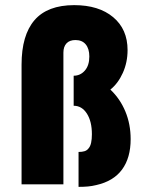

<svg xmlns="http://www.w3.org/2000/svg" viewBox="-20 -718 553 748"><path d="M64 0H227V-513Q227 -536 239 -549Q251 -562 274 -562Q300 -562 314 -545Q328 -528 328 -498Q328 -463 310.5 -443Q293 -423 267 -423V-306Q299 -306 318.5 -275.5Q338 -245 338 -195Q338 -176 335 -162Q332 -148 325 -140Q319 -132 309.5 -129Q300 -126 286 -126V10Q306 10 322.5 8.5Q339 7 355 3Q422 -12 455.5 -57.5Q489 -103 489 -176Q489 -234 468.5 -283.5Q448 -333 410 -369Q440 -393 458.5 -434Q477 -475 477 -523Q477 -604 421 -651Q365 -698 269 -698Q165 -698 114.5 -639.5Q64 -581 64 -466Z"/></svg>

Font: Secuela Black
Style: Regular
Weight: 900
Designer: Fernando Haro
Foundry: deFharo
Version: Version 1.704